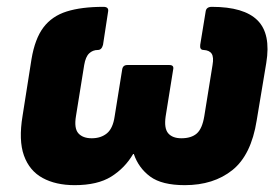

<svg xmlns="http://www.w3.org/2000/svg" viewBox="-20 -529 817 561"><path d="M198 12Q143 12 104.5 -9Q66 -30 50 -74.5Q34 -119 46 -191L72 -356Q82 -416 107 -449Q132 -482 175 -495.5Q218 -509 282 -509Q298 -509 296 -496L281 -398Q277 -383 266 -383Q251 -383 240.5 -373Q230 -363 226 -339L202 -190Q196 -154 209 -139.5Q222 -125 248 -125Q275 -125 292.5 -139.5Q310 -154 315 -189L337 -326Q339 -339 352 -339H475Q489 -339 486 -326L464 -189Q459 -154 471.5 -139.5Q484 -125 510 -125Q539 -125 555 -139Q571 -153 577 -190L601 -339Q605 -362 598.5 -372Q592 -382 575 -383Q563 -383 565 -398L581 -496Q583 -509 599 -509Q693 -509 732.5 -469.5Q772 -430 758 -345L730 -177Q714 -76 659 -32Q604 12 520 12Q453 12 419 -13Q385 -38 371 -79H369Q345 -38 305 -13Q265 12 198 12Z"/></svg>

Font: Sofia Sans Black
Style: Italic
Weight: 900
Italic angle: -9°
Version: Version 4.100-B